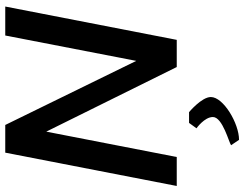

<svg xmlns="http://www.w3.org/2000/svg" viewBox="-122 -588 952 749"><g transform="rotate(-90 354.5 -213.0)"><path d="M4 0H117L216 -509L468 0H574L704 -669H591L492 -158L242 -669H134ZM163 212 184 243C248 243 351 182 351 133C351 97 292 48 292 48H250L229 77C229 77 273 108 273 141C273 179 172 204 163 212Z"/></g></svg>

Font: KpSans
Style: BoldItalic
Weight: 700
Italic angle: -11°
Version: Version 0.66